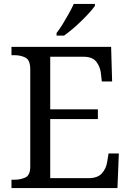

<svg xmlns="http://www.w3.org/2000/svg" viewBox="-20 -951 663 971"><path d="M38 0V-42H51Q84 -42 108.5 -53.5Q133 -65 133 -109V-600Q133 -647 109 -659.5Q85 -672 51 -672H38V-714H542L547 -539H495L490 -582Q486 -615 466.5 -639.5Q447 -664 402 -664H234V-398H475V-349H234V-50H427Q474 -50 495.5 -74.5Q517 -99 522 -132L529 -175H581L574 0ZM266 -784Q281 -803 297 -829Q313 -855 328 -882Q343 -909 353 -931H460V-921Q451 -908 433 -888Q415 -868 392.5 -846Q370 -824 347 -804.5Q324 -785 304 -771H266Z"/></svg>

Font: Noto Serif Vithkuqi
Style: Regular
Weight: 400
Version: Version 1.005